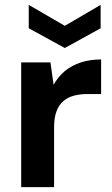

<svg xmlns="http://www.w3.org/2000/svg" viewBox="-20 -768 458 788"><path d="M67 0V-512H187L200 -420Q219 -454 247 -477Q275 -500 312.5 -512Q350 -524 395 -524V-382H338Q309 -382 284 -375.5Q259 -369 240.5 -353.5Q222 -338 212 -311.5Q202 -285 202 -246V0ZM246 -571 98 -652V-748L246 -662L393 -748V-652Z"/></svg>

Font: DM Sans 12pt
Style: Bold
Weight: 700
Version: Version 4.004;gftools[0.9.30]